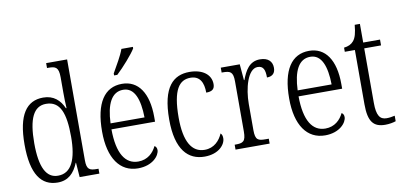

<svg xmlns="http://www.w3.org/2000/svg" viewBox="-72 -996 2593 1236"><g transform="rotate(-10 1224.5 -378.0)"><path d="M218 10C287 10 327 -31 353 -95H355L362 0H491V-32H481C433 -32 414 -40 414 -101V-760H277V-728H286C332 -728 353 -721 353 -654V-555C353 -521 354 -484 356 -452H352C328 -507 287 -545 219 -545C111 -545 49 -463 49 -267C49 -72 111 10 218 10ZM228 -33C151 -32 112 -107 112 -265C112 -425 149 -502 230 -502C323 -502 353 -419 353 -266C353 -119 315 -33 228 -33Z M694 -619V-606H715C760 -648 824 -721 845 -756V-766H770C754 -721 722 -669 694 -619ZM743 10C839 10 886 -49 886 -85C886 -100 879 -109 871 -113C851 -71 813 -33 752 -33C668 -33 618 -107 617 -267H902V-298C902 -455 840 -544 734 -544C620 -544 555 -451 555 -263C555 -89 625 10 743 10ZM840 -306H618C623 -431 659 -505 735 -505C809 -505 838 -424 840 -306Z M1178 10C1272 10 1316 -46 1316 -86C1316 -103 1312 -112 1304 -119C1285 -75 1248 -33 1186 -33C1102 -33 1056 -109 1056 -265C1056 -451 1103 -506 1175 -506C1237 -506 1259 -459 1259 -394C1296 -394 1315 -406 1315 -440C1315 -503 1260 -544 1175 -544C1070 -544 994 -478 994 -264C994 -66 1071 10 1178 10Z M1381 0H1604V-32H1584C1535 -32 1516 -38 1516 -103V-275C1516 -374 1548 -499 1613 -499C1651 -499 1661 -471 1661 -422C1700 -422 1716 -444 1716 -476C1716 -517 1690 -545 1636 -545C1566 -545 1537 -489 1515 -431H1512L1503 -536H1379V-504H1384C1435 -504 1454 -497 1454 -433V-106C1454 -39 1435 -32 1386 -32H1381Z M1966 10C2062 10 2109 -49 2109 -85C2109 -100 2102 -109 2094 -113C2074 -71 2036 -33 1975 -33C1891 -33 1841 -107 1840 -267H2125V-298C2125 -455 2063 -544 1957 -544C1843 -544 1778 -451 1778 -263C1778 -89 1848 10 1966 10ZM2063 -306H1841C1846 -431 1882 -505 1958 -505C2032 -505 2061 -424 2063 -306Z M2359 10C2385 10 2411 5 2428 -1V-37C2409 -33 2395 -30 2374 -30C2331 -30 2310 -59 2310 -141V-498H2420V-536H2310V-658H2276C2271 -605 2263 -575 2246 -555C2232 -538 2211 -528 2183 -525V-498H2249V-143C2249 -29 2282 10 2359 10Z"/></g></svg>

Font: Noto Serif Georgian Condensed Light
Style: Regular
Weight: 300
Width: 3
Designer: Monotype Design Team, Akaki Razmadze
Foundry: Google LLC
Version: Version 2.003